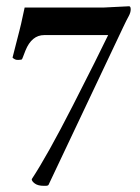

<svg xmlns="http://www.w3.org/2000/svg" viewBox="-20 -584 447 613"><path d="M312 -560 392 -564Q397.3 -564 397.3 -554Q397.3 -544 390.7 -532Q384 -520 373.3 -497.3L134.7 6.7Q132 9.3 126.7 9.3H120Q101.3 9.3 91.3 2Q81.3 -5.3 81.3 -12Q130.7 -86.7 212.7 -247.3Q294.7 -408 325.3 -472H121.3Q81.3 -472 61.3 -422.7Q56 -409.3 53.3 -402Q50.7 -394.7 49.3 -394Q48 -393.3 38 -392.7Q28 -392 20 -400Q24 -416 30 -439.3Q36 -462.7 42 -486Q48 -509.3 52 -529.3Q56 -549.3 58.7 -560Z"/></svg>

Font: Ramaraja
Style: Regular
Weight: 400
Designer: Appaji Ambarisha Darbha
Foundry: Andhrapradesh Society for Knowledge Networks
Version: Version 1.0.4; ttfautohint (v1.2.25-373a) -l 7 -r 28 -G 50 -